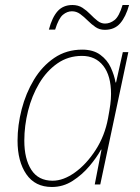

<svg xmlns="http://www.w3.org/2000/svg" viewBox="-20 -736 560 766"><path d="M187 10Q120 10 85 -41Q50 -92 50 -175Q50 -236 66.5 -300Q83 -364 115.5 -418Q148 -472 196.5 -505Q245 -538 308 -538Q352 -538 380 -517.5Q408 -497 422 -466.5Q436 -436 441 -407H443L470 -528H492L380 0H358L385 -139H383Q366 -108 337 -73.5Q308 -39 270 -14.5Q232 10 187 10ZM190 -15Q233 -15 279 -48Q325 -81 361.5 -137.5Q398 -194 411 -264Q417 -296 420 -318.5Q423 -341 423 -361Q423 -434 392 -473.5Q361 -513 307 -513Q252 -513 209 -483Q166 -453 136.5 -403.5Q107 -354 92 -294Q77 -234 77 -175Q77 -102 105 -58.5Q133 -15 190 -15ZM175 -618Q188 -667 210 -691.5Q232 -716 269 -716Q292 -716 309 -705Q326 -694 340.5 -679Q355 -664 369 -653Q383 -642 399 -642Q419 -642 437 -656Q455 -670 469 -716H495Q482 -669 459.5 -643Q437 -617 398 -617Q377 -617 361 -628Q345 -639 330 -654Q315 -669 300 -680Q285 -691 267 -691Q248 -691 231 -677Q214 -663 200 -618Z"/></svg>

Font: Noto Sans Disp Thin
Style: Italic
Weight: 100
Italic angle: -12°
Designer: Monotype Design Team
Foundry: Monotype Imaging Inc.
Version: Version 2.000;GOOG;noto-source:20170915:90ef993387c0